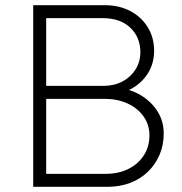

<svg xmlns="http://www.w3.org/2000/svg" viewBox="-20 -720 701 740"><path d="M108 0V-700H384Q439 -700 482 -677.5Q525 -655 549.5 -615Q574 -575 574 -524Q574 -466 539.5 -422.5Q505 -379 448 -362L445 -381Q495 -372 532 -347Q569 -322 590 -286Q611 -250 611 -206Q611 -161 595 -123.5Q579 -86 550 -58Q521 -30 481.5 -15Q442 0 394 0ZM158 -50H388Q437 -50 475 -69Q513 -88 534.5 -121.5Q556 -155 556 -198Q556 -239 533.5 -271Q511 -303 472 -321Q433 -339 383 -339H158ZM158 -389H378Q420 -389 452 -406Q484 -423 502.5 -452.5Q521 -482 521 -519Q521 -576 482.5 -613Q444 -650 376 -650H158Z"/></svg>

Font: Mach ExtraLight
Style: Regular
Weight: 250
Version: Version 1.002